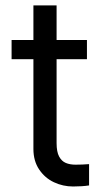

<svg xmlns="http://www.w3.org/2000/svg" viewBox="-20 -677 380 704"><path d="M298.8 -460H22.5V-530.3H298.8ZM187.5 -657.2V-152.3Q187.5 -120.1 196.8 -103Q206.1 -85.9 221.2 -79.6Q236.3 -73.2 256.8 -73.2Q281.2 -73.2 306.6 -75.2V2.9Q281.2 6.8 248 6.8Q210.9 6.8 177.7 -8.8Q144.5 -24.4 123.5 -55.7Q102.5 -86.9 102.5 -130.9V-657.2Z"/></svg>

Font: Pretendard JP Variable
Style: Regular
Weight: 400
Designer: Base glyphs from Inter by Rasmus Andersson; Hangul glyphs from Noto Sans CJK(Source Han Sans) by Jang Soo-young and Kang
Foundry: Kil Hyung-jin
Version: Version 1.307;Glyphs 3.2 (3192)